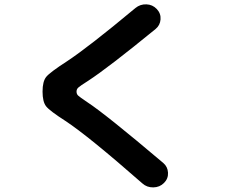

<svg xmlns="http://www.w3.org/2000/svg" viewBox="-20 -793 1040 866"><path d="M274.4 -248Q204.1 -293 188 -313.5Q171.9 -334 171.9 -379.9Q171.9 -425.8 188.5 -446.3Q205.1 -466.8 282.2 -516.6Q379.9 -581.1 590.8 -756.8Q612.3 -774.4 640.1 -773.4Q668 -772.5 687 -752.4Q706.1 -732.4 704.1 -705.6Q702.1 -678.7 681.6 -662.1Q467.8 -487.3 377.9 -428.7Q340.8 -405.3 333 -397.9Q325.2 -390.6 325.2 -379.9Q325.2 -369.1 332 -362.3Q338.9 -355.5 374 -332Q456.1 -278.3 716.8 -57.6Q736.3 -41 737.8 -14.2Q739.3 12.7 719.7 32.2Q700.2 51.8 671.4 52.2Q642.6 52.7 622.1 34.2Q377 -180.7 274.4 -248Z"/></svg>

Font: Rounded-X Mgen+ 2m bold
Style: Bold
Weight: 700
Designer: [Source Han Sans]
Ryoko NISHIZUKA  (kana & ideographs); Paul D. Hunt (Latin, Greek & Cyrillic); Wenlong ZHANG  (bopomofo
Version: Version 1.059.20150602